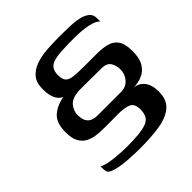

<svg xmlns="http://www.w3.org/2000/svg" viewBox="-173 -596 899 899"><g transform="rotate(-45 277.0 -146.0)"><path d="M59 101Q70 108 89.5 112.5Q109 117 131.5 119.5Q154 122 175.5 123Q197 124 211 124Q256 124 287.5 121Q319 118 340 110.5Q361 103 370.5 87Q380 71 380 45Q380 7 357 -3.5Q334 -14 283 -14Q262 -14 235 -13.5Q208 -13 186 -14Q164 -14 141.5 -17.5Q119 -21 99.5 -32Q80 -43 68 -65.5Q56 -88 56 -128Q56 -187 85 -214.5Q114 -242 165 -252Q146 -260 134.5 -282.5Q123 -305 123 -346Q123 -388 142.5 -411.5Q162 -435 194.5 -447Q227 -459 268.5 -462Q310 -465 353 -465Q387 -465 420 -464Q453 -463 479.5 -457Q506 -451 522 -438Q538 -425 538 -402Q538 -393 538 -388Q538 -383 538 -379Q527 -391 507 -397.5Q487 -404 464 -407Q441 -410 420.5 -410.5Q400 -411 388 -411Q343 -411 311 -409Q279 -407 259 -400.5Q239 -394 229.5 -380Q220 -366 220 -341Q220 -314 231 -302Q242 -290 267 -287Q292 -284 334 -284Q356 -284 377 -284Q398 -284 420 -284Q458 -284 487 -276Q516 -268 531.5 -244.5Q547 -221 547 -174Q547 -127 530.5 -100Q514 -73 487 -61.5Q460 -50 428 -50Q460 -48 480 -23Q500 2 500 47Q500 100 468.5 127.5Q437 155 381 164Q325 173 251 173Q240 173 218 172.5Q196 172 169 170Q142 168 118 163.5Q94 159 78.5 152Q63 145 61 134Q59 124 59 113.5Q59 103 59 101ZM372 -77Q407 -77 427 -101Q447 -125 446 -156Q446 -180 434 -199.5Q422 -219 391 -220L284 -221Q278 -221 266 -221Q254 -221 245 -221Q236 -221 235 -221Q190 -217 172 -195Q154 -173 153 -148Q152 -112 168 -94.5Q184 -77 220 -77Z"/></g></svg>

Font: Genos Thin Medium
Style: Regular
Weight: 500
Version: Version 1.010